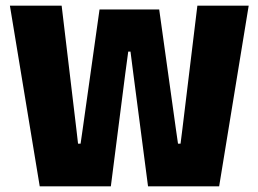

<svg xmlns="http://www.w3.org/2000/svg" viewBox="-20 -659 914 679"><path d="M372 0H120.5L15 -639H198L250 -203L256 -151H265L272.5 -203L332 -625.5H543L602 -203L609.5 -151H618.5L625 -202.5L678 -639H859.5L755 0H503.5L451.5 -398.5L441.5 -476.5H433.5L423 -398.5Z"/></svg>

Font: Anek Devanagari ExtraBold
Style: Regular
Weight: 800
Designer: Kailash Malviya (Devanagari) & Yesha Goshar (Latin)
Foundry: Ek Type
Version: Version 1.003